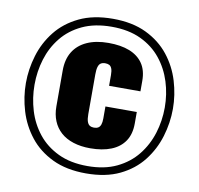

<svg xmlns="http://www.w3.org/2000/svg" viewBox="-89 -919 1062 1025"><g transform="rotate(10 442.0 -406.0)"><path d="M442 13Q336 13 260 -23.5Q184 -60 136 -121Q88 -182 65.5 -256.5Q43 -331 43 -407Q43 -482 65.5 -556.5Q88 -631 136 -691.5Q184 -752 260 -788.5Q336 -825 442 -825Q548 -825 623.5 -788.5Q699 -752 747 -691.5Q795 -631 817.5 -556.5Q840 -482 840 -407Q840 -331 817.5 -256.5Q795 -182 747.5 -121Q700 -60 624.5 -23.5Q549 13 442 13ZM441 -123Q390 -123 349.5 -136Q309 -149 281.5 -173.5Q254 -198 239.5 -233Q225 -268 225 -312V-507Q225 -567 250.5 -608.5Q276 -650 324.5 -672Q373 -694 441 -694Q508 -694 555 -675.5Q602 -657 627.5 -620Q653 -583 653 -526V-469H483V-527Q483 -550 478 -562.5Q473 -575 464 -579.5Q455 -584 442 -584Q428 -584 418.5 -578Q409 -572 404.5 -557Q400 -542 400 -516V-301Q400 -275 405 -260.5Q410 -246 419.5 -240.5Q429 -235 442 -235Q456 -235 465 -240.5Q474 -246 478.5 -258.5Q483 -271 483 -292V-357H653V-294Q653 -237 627.5 -199Q602 -161 554.5 -142Q507 -123 441 -123ZM443 -27Q535 -27 601.5 -59Q668 -91 711 -145Q754 -199 775 -266.5Q796 -334 796 -406Q796 -478 775 -545Q754 -612 711 -665.5Q668 -719 601.5 -750.5Q535 -782 443 -782Q351 -782 284 -750.5Q217 -719 174 -665.5Q131 -612 110.5 -545Q90 -478 90 -406Q90 -334 110.5 -266.5Q131 -199 174 -145Q217 -91 284 -59Q351 -27 443 -27Z"/></g></svg>

Font: Oswald
Style: Bold
Weight: 700
Designer: Vernon Adams
Foundry: Vernon Adams
Version: Version 4.103;gftools[0.9.33.dev8+g029e19f]